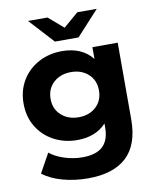

<svg xmlns="http://www.w3.org/2000/svg" viewBox="-101 -828 901 1106"><g transform="rotate(-10 350.0 -274.5)"><path d="M627 -538V-90Q627 58 550 130Q473 202 325 202Q247 202 177 183Q107 164 61 128L123 16Q157 44 209 60.5Q261 77 313 77Q394 77 432.5 40.5Q471 4 471 -70V-93Q410 -26 301 -26Q227 -26 165.5 -58.5Q104 -91 68 -150Q32 -209 32 -286Q32 -363 68 -422Q104 -481 165.5 -513.5Q227 -546 301 -546Q418 -546 479 -469V-538ZM473 -286Q473 -345 433.5 -381.5Q394 -418 332 -418Q270 -418 230 -381.5Q190 -345 190 -286Q190 -227 230 -190.5Q270 -154 332 -154Q394 -154 433.5 -190.5Q473 -227 473 -286ZM542 -751 410 -607H272L140 -751H254L341 -676L428 -751Z"/></g></svg>

Font: Montserrat-Bold
Style: Bold
Weight: 700
Version: Version 7.200